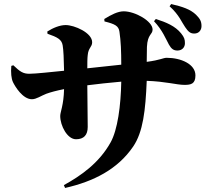

<svg xmlns="http://www.w3.org/2000/svg" viewBox="-20 -863 1040 950"><path d="M816 -642C828 -621 839 -613 858 -613C881 -613 895 -629 895 -649C895 -668 892 -678 876 -698C847 -734 802 -753 751 -769L742 -758C784 -714 801 -669 816 -642ZM896 -729C911 -707 921 -697 941 -697C966 -697 977 -716 977 -734C977 -757 970 -770 950 -790C922 -817 883 -830 827 -843L819 -832C867 -789 880 -751 896 -729ZM36 -537C33 -504 36 -474 44 -457C54 -436 92 -372 138 -372C160 -372 183 -389 209 -399C231 -407 261 -415 297 -422C295 -341 278 -310 278 -289C278 -241 313 -174 356 -174C395 -174 414 -195 414 -235L412 -441C459 -447 522 -454 580 -459C578 -341 562 -220 527 -158C470 -56 381 6 296 53L302 67C443 35 562 -25 639 -138C688 -210 700 -317 706 -463C800 -460 854 -443 893 -443C925 -443 947 -448 947 -490C947 -546 875 -577 805 -577C787 -577 775 -566 706 -557L707 -631C710 -695 735 -691 735 -717C735 -758 649 -807 592 -807C563 -807 530 -790 496 -769L497 -757C549 -744 567 -735 571 -706C578 -660 580 -609 580 -543L412 -525C412 -550 412 -574 414 -590C417 -627 436 -630 436 -654C436 -701 348 -739 305 -739C276 -739 242 -725 214 -707L215 -696C264 -679 285 -668 290 -639C294 -617 296 -570 297 -513C236 -507 156 -498 125 -498C95 -498 79 -508 46 -540Z"/></svg>

Font: Source Han Serif KR Heavy
Style: Regular
Weight: 900
Designer: Ryoko NISHIZUKA 西塚涼子 (kana & ideographs); Frank Grießhammer (Latin, Greek & Cyrillic); Wenlong ZHANG 张文龙 (bopomofo); San
Foundry: Adobe
Version: Version 2.001;hotconv 1.1.0;makeotfexe 2.6.0